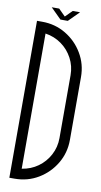

<svg xmlns="http://www.w3.org/2000/svg" viewBox="-106 -1024 570 1079"><g transform="rotate(10 179.0 -484.5)"><path d="M59.6 8.3H29.8V-887.2H59.6Q133.8 -887.2 194.6 -850.8Q255.4 -814.5 291.7 -753.4Q328.1 -692.4 328.1 -618.7V-260.3Q328.1 -186.5 291.7 -125.5Q255.4 -64.5 194.6 -28.1Q133.8 8.3 59.6 8.3ZM89.4 -53.7Q140.6 -61.5 180.9 -90.3Q221.2 -119.1 244.9 -163.6Q268.6 -208 268.6 -260.3V-618.7Q268.6 -670.9 244.9 -715.3Q221.2 -759.8 180.9 -788.6Q140.6 -817.4 89.4 -825.2ZM200.2 -917H158.2L98.1 -976.6H140.6L179.2 -938L217.8 -976.6H259.8Z"/></g></svg>

Font: Ignotum
Style: Regular
Weight: 400
Designer: GGBot
Version: 0.10